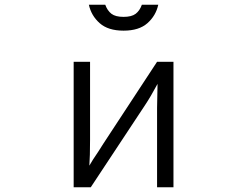

<svg xmlns="http://www.w3.org/2000/svg" viewBox="-20 -758 1040 808"><path d="M500 -629Q435 -629 399.5 -660.5Q364 -692 354 -738H423Q432 -713 449 -700Q466 -687 500 -687Q534 -687 551 -700Q568 -713 577 -738H646Q636 -692 600.5 -660.5Q565 -629 500 -629ZM641 -304 643 -405Q614 -351 590 -315L362 30H290V-498H359V-170Q359 -100 356 -61Q367 -81 395 -122Q413 -151 414 -152L641 -498H710V30H641Z"/></svg>

Font: LINE Seed JP_TTF Regular
Style: Regular
Weight: 400
Designer: LINE & Fontrix & Fontworks
Version: Version 1.002